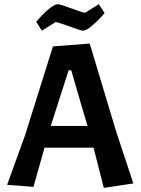

<svg xmlns="http://www.w3.org/2000/svg" viewBox="-20 -908 683 933"><path d="M484.4 4.9Q471.7 -43.9 434.6 -190.4Q375 -190.4 196.3 -190.4Q182.6 -142.6 142.6 0Q111.3 -2.9 14.6 -9.8Q37.1 -70.3 102.5 -252.9Q136.7 -360.4 237.3 -682.6Q282.2 -686.5 416 -696.3Q448.2 -588.9 544.9 -267.6Q565.4 -205.1 627.9 -16.6Q591.8 -11.7 484.4 4.9ZM460 -887.7Q466.8 -877 488.3 -844.7Q460 -810.5 429.7 -785.2Q399.4 -758.8 382.8 -758.8Q368.2 -760.7 316.4 -780.3Q264.6 -798.8 250 -800.8Q227.5 -787.1 183.6 -758.8Q176.8 -769.5 156.2 -801.8Q183.6 -835.9 214.8 -862.3Q245.1 -887.7 260.7 -887.7Q276.4 -885.7 327.1 -867.2Q378.9 -847.7 393.6 -845.7Q416 -860.4 460 -887.7ZM326.2 -566.4Q322.3 -566.4 313.5 -566.4Q291 -498 226.6 -295.9Q271.5 -295.9 405.3 -295.9Q384.8 -363.3 326.2 -566.4Z"/></svg>

Font: Acme Polish
Style: Regular
Weight: 400
Designer: Juan Pablo del Peral
Version: Version 1.002